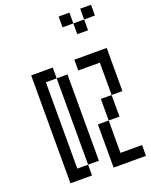

<svg xmlns="http://www.w3.org/2000/svg" viewBox="-160 -960 820 1045"><g transform="rotate(-20 250.0 -437.5)"><path d="M500 0V-62.5H375V-250H312.5Q312.5 -250 312.5 0ZM500 -812.5V-875H437.5V-812.5H375V-750H437.5V-812.5ZM62.5 -625Q62.5 -625 62.5 0H187.5V-62.5H125Q125 -62.5 125 -562.5H187.5Q187.5 -562.5 187.5 -62.5H250Q250 -62.5 250 -562.5H187.5V-625ZM375 -250H437.5Q437.5 -250 437.5 -375H375Q375 -375 375 -250ZM437.5 -375H500Q500 -375 500 -625H312.5V-562.5H437.5ZM375 -812.5V-875H312.5V-812.5Z"/></g></svg>

Font: BFUnifontExMono
Style: Regular
Weight: 500
Version: Version 15.0.06